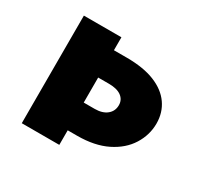

<svg xmlns="http://www.w3.org/2000/svg" viewBox="-110 -602 753 731"><g transform="rotate(30 266.5 -236.5)"><path d="M152 -64V-186H277Q311 -186 330.5 -202Q350 -218 350 -244Q350 -268 331 -282Q312 -296 276 -296H151V-416H285Q359 -416 408.5 -396Q458 -376 483.5 -339.5Q509 -303 509 -255Q509 -205 481.5 -161Q454 -117 400.5 -90.5Q347 -64 270 -64ZM64 0V-473H229V0Z"/></g></svg>

Font: Ysabeau SC Black
Style: Regular
Weight: 900
Designer: Christian Thalmann (Catharsis Fonts)
Version: Version 2.001;gftools[0.9.30]; featfreeze: smcp